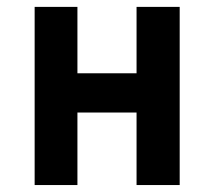

<svg xmlns="http://www.w3.org/2000/svg" viewBox="-20 -532 634 552"><path d="M496.6 0H372.6V-208.5H202.6V0H79.6V-512.2H202.6V-321.3H372.6V-512.2H496.6Z"/></svg>

Font: Cadman
Style: Bold
Weight: 700
Designer: Paul James MIller
Foundry: High-Logic / Made with FontCreator
Version: Version 2.114;March 28, 2021;FontCreator 13.0.0.2683 64-bit